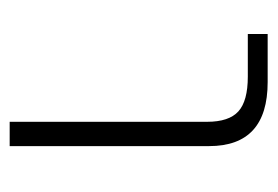

<svg xmlns="http://www.w3.org/2000/svg" viewBox="-106 -454 560 387"><g transform="rotate(90 173.5 -260.0)"><path d="M48 -480V-520H145Q274 -520 274 -402V0H225V-398Q225 -442 204 -461Q183 -480 134 -480Z"/></g></svg>

Font: Mplus 1p Light
Style: Regular
Weight: 300
Version: Version 1.061